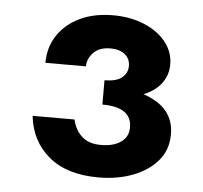

<svg xmlns="http://www.w3.org/2000/svg" viewBox="-42 -513 599 566"><g transform="rotate(5 258.0 -230.0)"><path d="M269 10Q175 10 121.5 -35Q68 -80 60 -154H184Q191 -123 211.5 -104.5Q232 -86 268 -86Q305 -86 327 -101.5Q349 -117 349 -145Q349 -205 262 -205V-277Q297 -277 313.5 -290.5Q330 -304 330 -325Q330 -347 314 -359.5Q298 -372 272 -372Q239 -372 221.5 -354Q204 -336 204 -313H84Q84 -359 107.5 -394.5Q131 -430 173 -450Q215 -470 271 -470Q322 -470 363 -453Q404 -436 427.5 -406.5Q451 -377 451 -340Q451 -309 433 -284.5Q415 -260 380 -246Q471 -216 471 -135Q471 -90 444.5 -58Q418 -26 372 -8Q326 10 269 10Z"/></g></svg>

Font: Jost* Semi
Style: Regular
Weight: 600
Version: Version 3.7